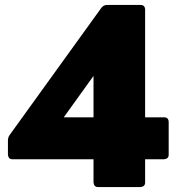

<svg xmlns="http://www.w3.org/2000/svg" viewBox="-20 -754 716 774"><path d="M547 0H375Q359 0 357 -18V-112H30Q14 -112 12 -130V-188Q12 -200 19 -210L389 -723Q398 -734 411 -734H547Q564 -734 565 -716V-281H642Q659 -281 660 -263V-130Q660 -114 642 -112H565V-18Q565 -2 547 0ZM357 -281V-448L237 -281Z"/></svg>

Font: YamahaIndonesia935. App Black
Style: Regular
Weight: 900
Designer: Dalton Maag Ltd
Foundry: Dalton Maag Ltd
Version: Version 1.002; January 01, 2024; Regular/Italic